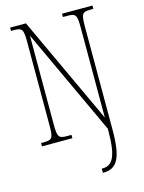

<svg xmlns="http://www.w3.org/2000/svg" viewBox="-138 -795 836 1115"><g transform="rotate(-15 279.5 -237.0)"><path d="M338 240H341C423 240 457 186 457 12V-606C457 -683 463 -694 513 -694H531V-714H348V-694H376C426 -694 432 -683 432 -606V-67L131 -714H36V-694H54C104 -694 110 -683 110 -606V-108C110 -31 104 -20 54 -20H36V0H219V-20H191C141 -20 135 -31 135 -108V-639L432 0V10C432 175 400 215 342 215H338Z"/></g></svg>

Font: Noto Serif Sinhala ExtraCondensed Thin
Style: Regular
Weight: 100
Width: 2
Designer: Jelle Bosma - Monotype Design Team
Foundry: Monotype Imaging Inc.
Version: Version 2.007